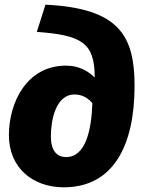

<svg xmlns="http://www.w3.org/2000/svg" viewBox="-20 -780 610 819"><path d="M252 19C464 19 554 -160 554 -414C554 -629 487 -745 174 -760L137 -644C329 -630 383 -597 384 -453V-449C354 -479 315 -500 261 -500C97 -500 18 -347 18 -203C18 -64 120 19 252 19ZM262 -110C222 -110 197 -138 197 -198C197 -266 217 -377 298 -377C331 -377 355 -362 374 -340C370 -221 344 -110 262 -110Z"/></svg>

Font: Fira Sans ExtraBold
Style: Italic
Weight: 800
Italic angle: -8°
Designer: bBox Type GmbH & Carrois Corporate GbR & Edenspiekermann AG
Foundry: bBox Type GmbH & Carrois Corporate GbR & Edenspiekermann AG
Version: Version 4.301;PS 004.301;hotconv 1.0.88;makeotf.lib2.5.64775